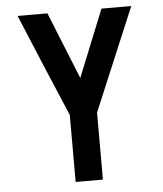

<svg xmlns="http://www.w3.org/2000/svg" viewBox="-53 -781 705 828"><g transform="rotate(-5 300.0 -367.5)"><path d="M241 0V-290L150 -505L54 -735H183L300 -445L417 -735H546L359 -290V0Z"/></g></svg>

Font: Iosevka SS04 Extended
Style: Bold
Weight: 700
Width: 7
Monospace: yes
Designer: Belleve Invis
Foundry: Belleve Invis
Version: Version 19.0.0; ttfautohint (v1.8.4)